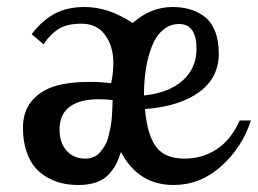

<svg xmlns="http://www.w3.org/2000/svg" viewBox="-20 -525 740 551"><path d="M70.8 -426.8Q101.1 -466.3 136.7 -485.6Q172.4 -504.9 223.1 -504.9Q291.5 -504.9 360.8 -459Q412.6 -504.9 475.1 -504.9Q502 -504.9 524.2 -498.5Q546.4 -492.2 565.9 -478Q585.4 -463.9 596.7 -436.5Q607.9 -409.2 607.9 -371.1Q607.9 -302.7 552.7 -261.5Q497.6 -220.2 396 -211.9Q402.8 -136.7 428.2 -103.3Q453.6 -69.8 509.8 -69.8Q560.1 -69.8 601.3 -96.4Q642.6 -123 668 -179.2H700.2Q674.3 -101.1 614.5 -47.6Q554.7 5.9 478 5.9Q377 5.9 327.1 -88.9Q320.3 -67.4 312.3 -52.2Q304.2 -37.1 290.5 -22.9Q276.9 -8.8 255.4 -1.5Q233.9 5.9 205.1 5.9Q182.6 5.9 161.9 1.7Q141.1 -2.4 119.4 -13.9Q97.7 -25.4 81.8 -43.2Q65.9 -61 55.9 -90.6Q45.9 -120.1 45.9 -158.2Q45.9 -205.1 71.3 -235.4Q96.7 -265.6 137.9 -277.8Q179.2 -290 236.8 -290Q270.5 -290 298.8 -286.1Q305.2 -312.5 305.2 -345.2Q305.2 -392.6 281.5 -424.8Q257.8 -457 213.9 -457Q172.4 -457 148.2 -441.9Q124 -426.8 105 -397.9ZM494.1 -456.1Q467.3 -456.1 447.3 -438.7Q427.2 -421.4 415.8 -391.8Q404.3 -362.3 398.7 -326.9Q393.1 -291.5 393.1 -251Q463.9 -258.3 503.9 -293.7Q543.9 -329.1 543.9 -384.8Q543.9 -456.1 494.1 -456.1ZM303.2 -237.8Q285.6 -240.2 263.2 -240.2Q209.5 -240.2 180.2 -218.8Q150.9 -197.3 150.9 -152.8Q150.9 -114.7 171.4 -92.3Q191.9 -69.8 224.1 -69.8Q237.8 -69.8 249 -74.7Q260.3 -79.6 268.1 -89.1Q275.9 -98.6 282 -109.1Q288.1 -119.6 291.7 -134.8Q295.4 -149.9 297.6 -161.6Q299.8 -173.3 301 -189.9Q302.2 -206.5 302.5 -215.6Q302.7 -224.6 303.2 -237.8Z"/></svg>

Font: Lobster Two
Style: Regular
Weight: 400
Designer: Pablo Impallari
Foundry: Pablo Impallari. www.impallari.com
Version: Version 1.006